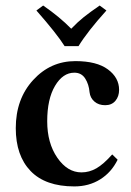

<svg xmlns="http://www.w3.org/2000/svg" viewBox="-20 -665 475 695"><path d="M264.2 -498H213.9Q186 -542.5 111.8 -627L136.2 -645Q195.8 -604 237.8 -561Q261.2 -585.4 283.2 -603Q305.2 -620.6 340.8 -645L365.2 -627Q296.9 -551.3 264.2 -498ZM405.8 -86.9Q383.3 -41 342.5 -15.6Q301.8 9.8 249 9.8Q144.5 9.8 90.8 -45.9Q37.1 -101.6 37.1 -201.2Q37.1 -306.6 99.9 -375.2Q162.6 -443.8 252.9 -443.8Q330.1 -443.8 370.6 -413.8Q411.1 -383.8 411.1 -339.8Q411.1 -315.9 397.7 -300Q384.3 -284.2 360.8 -284.2Q336.9 -284.2 321.8 -297.4Q306.6 -310.5 304.2 -331.1Q301.8 -359.9 288.3 -380.9Q274.9 -401.9 249 -401.9Q207.5 -401.9 179.2 -354.2Q150.9 -306.6 150.9 -226.1Q150.9 -147 187.5 -94Q224.1 -41 274.9 -41Q303.2 -41 328.9 -55.7Q354.5 -70.3 386.2 -106Z"/></svg>

Font: Linux Libertine G
Style: Semibold
Weight: 600
Designer: Philipp H. Poll
Foundry: Philipp H. Poll
Version: Version 5.1.1